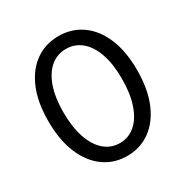

<svg xmlns="http://www.w3.org/2000/svg" viewBox="-157 -800 914 944"><g transform="rotate(-30 300.0 -328.0)"><path d="M300 12Q226 12 169 -29Q112 -70 80 -146.5Q48 -223 48 -331Q48 -437 80 -512.5Q112 -588 169 -628Q226 -668 300 -668Q374 -668 431 -628Q488 -588 520 -512.5Q552 -437 552 -331Q552 -223 520 -146.5Q488 -70 431 -29Q374 12 300 12ZM300 -61Q350 -61 387.5 -93.5Q425 -126 445.5 -186.5Q466 -247 466 -331Q466 -414 445.5 -473Q425 -532 387.5 -563.5Q350 -595 300 -595Q250 -595 212.5 -563.5Q175 -532 154.5 -473Q134 -414 134 -331Q134 -247 154.5 -186.5Q175 -126 212.5 -93.5Q250 -61 300 -61Z"/></g></svg>

Font: Source Code Pro
Style: Regular
Weight: 400
Monospace: yes
Designer: Paul D. Hunt, Teo Tuominen
Foundry: Adobe Systems Incorporated
Version: Version 1.018;hotconv 1.0.116;makeotfexe 2.5.65601